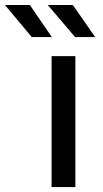

<svg xmlns="http://www.w3.org/2000/svg" viewBox="-118 -757 417 777"><path d="M-98.1 -736.8H2.9L91.8 -606.9H10.7ZM75.2 -736.8H176.8L267.1 -606.9H186ZM90.8 0V-529.8H187V0Z"/></svg>

Font: Montserrat Medium
Style: Regular
Weight: 500
Designer: Julieta Ulanovsky
Foundry: Julieta Ulanovsky
Version: Version 7.200